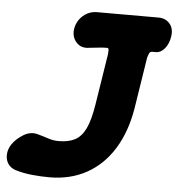

<svg xmlns="http://www.w3.org/2000/svg" viewBox="-81 -715 726 781"><g transform="rotate(5 281.5 -324.0)"><path d="M149 19Q116 19 79.5 15.5Q43 12 10 2Q-11 -5 -21.5 -21Q-32 -37 -31 -58.5Q-30 -80 -17 -100Q-1 -124 28.5 -142Q58 -160 88 -151Q110 -145 131 -138Q152 -131 174 -131Q214 -131 240.5 -145Q267 -159 283.5 -193.5Q300 -228 310 -291L343 -500Q344 -508 344 -517Q344 -526 337 -526Q322 -526 304 -524Q286 -522 266 -520Q232 -514 212 -536.5Q192 -559 197 -592Q203 -625 227.5 -646Q252 -667 284 -667H535Q564 -667 581 -647Q598 -627 593 -595Q589 -566 573 -546Q557 -526 536 -526H522Q512 -526 508.5 -517Q505 -508 503 -501L470 -291Q454 -194 411 -124.5Q368 -55 301.5 -18Q235 19 149 19Z"/></g></svg>

Font: Winky Sans
Style: Bold Italic
Weight: 700
Italic angle: -8.97852°
Designer: Simon Atzbach
Foundry: typofactur
Version: Version 1.205